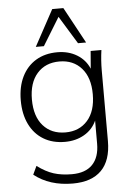

<svg xmlns="http://www.w3.org/2000/svg" viewBox="-63 -797 721 1065"><g transform="rotate(-5 297.5 -264.0)"><path d="M299 223Q170 223 84 155L106 108Q153 143 197 157Q241 171 298 171Q374 171 413 130.5Q452 90 452 14V-114Q430 -65 383 -38Q336 -11 276 -11Q207 -11 156.5 -41.5Q106 -72 78.5 -128.5Q51 -185 51 -261Q51 -337 78.5 -393Q106 -449 156.5 -479.5Q207 -510 276 -510Q338 -510 385 -481.5Q432 -453 453 -403L461 -501H521Q517 -473 515 -444.5Q513 -416 513 -389V5Q513 113 458.5 168Q404 223 299 223ZM283 -63Q360 -63 406 -115Q452 -167 452 -261Q452 -354 406 -406Q360 -458 283 -458Q205 -458 159 -406Q113 -354 113 -261Q113 -167 159 -115Q205 -63 283 -63ZM160 -550 269 -751H331L440 -550H395L300 -705L205 -550Z"/></g></svg>

Font: Mulish Light
Style: Regular
Weight: 300
Designer: Vernon Adams
Foundry: Vernon Adams
Version: Version 3.603; ttfautohint (v1.8.3)